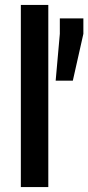

<svg xmlns="http://www.w3.org/2000/svg" viewBox="-20 -763 360 783"><path d="M65 0V-743H177V0ZM207 -434 224 -625V-688H320V-625L277 -434Z"/></svg>

Font: Saira Semi Condensed Medium
Style: Regular
Weight: 500
Width: 4
Designer: Hector Gatti with collaboration of the Omnibus-Type team
Foundry: Omnibus-Type
Version: Version 1.001; ttfautohint (v1.8)